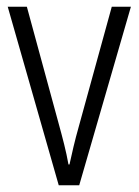

<svg xmlns="http://www.w3.org/2000/svg" viewBox="-20 -552 413 572"><path d="M155 0H216L370 -532H313L215 -176C203 -134 194 -94 187 -62H184C177 -102 166 -143 155 -183L60 -532H3Z"/></svg>

Font: Noto Sans Armenian Condensed Light
Style: Regular
Weight: 300
Width: 3
Designer: Monotype Design Team
Foundry: Monotype Imaging Inc.
Version: Version 2.008